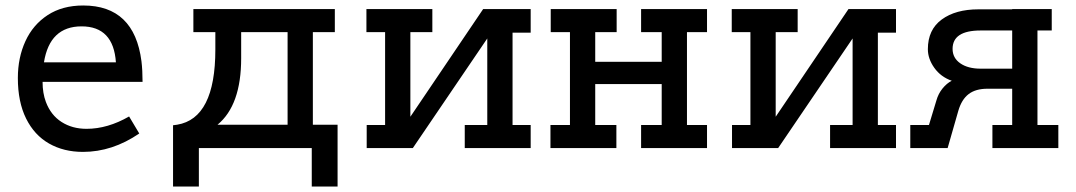

<svg xmlns="http://www.w3.org/2000/svg" viewBox="-20 -539 3918 699"><path d="M450 -115 487 -53Q389 14 282 14Q212 14 158.5 -16.5Q105 -47 75 -107.5Q45 -168 45 -255Q45 -329 72.5 -389Q100 -449 153.5 -484Q207 -519 283 -519Q469 -519 495 -316Q499 -283 499 -241H135Q135 -200 147 -168Q165 -120 204 -95Q243 -70 295 -70Q372 -70 450 -115ZM140 -312H402Q393 -443 277 -443Q161 -443 140 -312Z M1209 -85V140H1115V0H704V140H610V-83L625 -85Q764 -108 764 -359V-422H684V-506H1199V-422H1119V-85ZM1027 -85V-422H858V-327Q858 -156 772 -85Z M1912 -420H1846V-84H1912V0H1672V-84H1754V-399L1483 0H1315V-84H1382V-422H1314V-506H1554V-422H1474V-114L1739 -506H1912Z M2554 -422H2481V-84H2554V0H2314V-84H2389V-233H2147V-84H2224V0H1984V-84H2055V-422H1985V-506H2225V-422H2147V-314H2389V-422H2314V-506H2554Z M3242 -420H3176V-84H3242V0H3002V-84H3084V-399L2813 0H2645V-84H2712V-422H2644V-506H2884V-422H2804V-114L3069 -506H3242Z M3833 -84V0H3593V-84H3665V-216H3575Q3532 -216 3506.5 -196.5Q3481 -177 3469 -136L3430 0H3294V-84H3362L3389 -173Q3396 -198 3411.5 -217Q3427 -236 3445 -245Q3405 -259 3381.5 -292Q3358 -325 3358 -360Q3358 -431 3408.5 -468Q3459 -505 3542 -505H3665V-506H3809V-428H3757V-84ZM3665 -289V-428H3550Q3448 -428 3448 -361Q3448 -328 3476 -308.5Q3504 -289 3550 -289Z"/></svg>

Font: Arvo
Style: Regular
Weight: 400
Designer: Anton Koovit (Cyrillic Expansion: Cyreal)
Foundry: Anton Koovit, Yassin Baggar
Version: Version 3.000